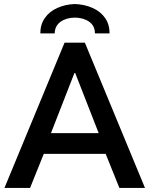

<svg xmlns="http://www.w3.org/2000/svg" viewBox="-20 -931 741 951"><path d="M299.8 -719.7H400.4L698.2 0H571.3L503.4 -168.9H196.8L128.9 0H2ZM522.5 -765.6H450.2Q450.2 -803.2 421.9 -823.2Q393.6 -843.3 350.6 -843.8Q308.1 -843.3 279.8 -823Q251.5 -802.7 251 -765.6H179.7Q179.7 -810.1 202.4 -842.3Q225.1 -874.5 264.2 -891.8Q303.2 -909.2 350.6 -911.1Q398.9 -909.2 438.2 -891.8Q477.5 -874.5 500.2 -842.3Q522.9 -810.1 522.5 -765.6ZM468.8 -271.5 352.5 -569.3H348.6L232.4 -271.5Z"/></svg>

Font: Reddit Sans Fudge SemiBold
Style: Regular
Weight: 600
Designer: Stephen Hutchings
Foundry: Reddit
Version: Version 1.011